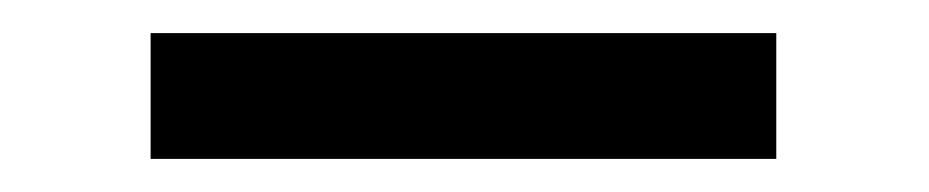

<svg xmlns="http://www.w3.org/2000/svg" viewBox="-20 -905 561 116"><path d="M449 -885V-809H71V-885Z"/></svg>

Font: BioRhyme Medium
Style: Regular
Weight: 500
Designer: Aoife Mooney
Foundry: Aoife Mooney Type
Version: Version 1.600;gftools[0.9.33]